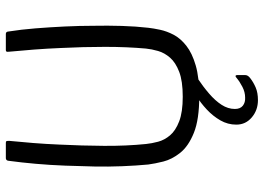

<svg xmlns="http://www.w3.org/2000/svg" viewBox="-146 -568 925 674"><g transform="rotate(-90 317.0 -230.5)"><path d="M317 6Q235 6 188 -13Q141 -32 118 -61Q95 -90 87.5 -120Q80 -150 77 -173Q73 -215 71 -264.5Q69 -314 70 -362Q71 -411 73 -464Q75 -517 79.5 -568Q84 -619 90 -663Q90 -667 92.5 -670Q95 -673 99 -673Q113 -673 126 -673Q139 -673 153 -673Q158 -673 159 -671Q160 -669 160 -661Q156 -621 152.5 -577Q149 -533 147 -486Q143 -406 142.5 -328Q142 -250 149 -181Q151 -161 157 -138.5Q163 -116 179.5 -96.5Q196 -77 228.5 -64.5Q261 -52 315 -52Q370 -52 402.5 -64.5Q435 -77 452 -96.5Q469 -116 475.5 -138.5Q482 -161 484 -181Q490 -248 490 -324.5Q490 -401 486 -480Q484 -528 480.5 -574Q477 -620 473 -661Q472 -669 473.5 -671Q475 -673 479 -673Q494 -673 507.5 -673Q521 -673 536 -673Q540 -673 542 -670Q544 -667 544 -663Q551 -619 555 -568.5Q559 -518 561.5 -466Q564 -414 564 -365Q565 -316 563.5 -266Q562 -216 557 -173Q555 -155 550 -131.5Q545 -108 532.5 -84Q520 -60 494 -39.5Q468 -19 425 -6.5Q382 6 317 6ZM303 212Q268 212 242.5 190.5Q217 169 217 136Q217 106 232 80Q247 54 270 32.5Q293 11 316 -3Q322 -7 328.5 -9Q335 -11 343 -11H381Q385 -11 386 -8Q387 -5 381 -1Q351 19 326 40.5Q301 62 286.5 84.5Q272 107 272 131Q272 150 283.5 159Q295 168 312 167Q331 167 349.5 157.5Q368 148 381 137Q385 133 388 133.5Q391 134 391 139V167Q391 177 380 185Q366 196 347.5 204Q329 212 303 212Z"/></g></svg>

Font: Glory
Style: Regular
Weight: 400
Designer: Robert Leuschke
Foundry: Robert Leuschke
Version: Version 1.011